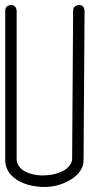

<svg xmlns="http://www.w3.org/2000/svg" viewBox="-20 -749 405 772"><path d="M24 -729Q41 -729 46 -712Q47 -709 47 -706V-106Q50 -78 78 -61Q126 -35 195 -48Q219 -54 236 -63Q266 -81 270 -107L274 -706Q274 -723 291 -728Q294 -729 297 -729Q315 -729 319 -712Q320 -709 320 -706L316 -105Q316 -58 263 -26Q260 -24 258 -23Q192 14 110 -2Q80 -8 56 -21Q5 -50 1 -99Q1 -102 1 -105V-706Q1 -723 18 -728Q21 -729 24 -729Z"/></svg>

Font: Santa Chrismast Display
Style: Regular
Weight: 400
Designer: MUHAMMAD YONI
Version: Version 001.000